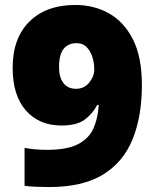

<svg xmlns="http://www.w3.org/2000/svg" viewBox="-20 -744 626 774"><path d="M552 -401Q552 -274 514 -181.5Q476 -89 394 -39.5Q312 10 179 10Q157 10 128 9Q99 8 79 5V-148Q100 -144 121 -142Q142 -140 170 -140Q251 -140 295 -163Q339 -186 357 -227Q375 -268 378 -321H372Q353 -285 321 -261.5Q289 -238 228 -238Q138 -238 84.5 -298.5Q31 -359 31 -471Q31 -590 98.5 -657Q166 -724 284 -724Q359 -724 419.5 -690Q480 -656 516 -585Q552 -514 552 -401ZM289 -570Q255 -570 236.5 -547Q218 -524 218 -473Q218 -433 235.5 -409.5Q253 -386 287 -386Q319 -386 339.5 -411Q360 -436 360 -464Q360 -490 352.5 -514Q345 -538 329.5 -554Q314 -570 289 -570Z"/></svg>

Font: Noto Sans Lao Black
Style: Regular
Weight: 900
Designer: Monotype Design Team
Foundry: Monotype Imaging Inc.
Version: Version 2.003; ttfautohint (v1.8.4.7-5d5b)